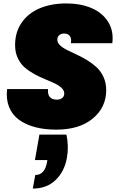

<svg xmlns="http://www.w3.org/2000/svg" viewBox="-20 -740 725 1106"><path d="M207 35.2H362.8Q377.4 105 365.2 169.9Q351.6 247.1 300.8 296.6Q250 346.2 168.9 346.2L183.1 268.1Q238.3 268.1 251 192.9L252.9 182.1H181.2ZM591.8 -221.2Q591.8 -121.6 514.6 -57.4Q437.5 6.8 304.2 6.8Q236.3 6.8 182.1 -7.6Q127.9 -22 89.1 -50.3Q50.3 -78.6 32.2 -123.8Q14.2 -168.9 21 -227.1H256.8Q251 -166 308.1 -166Q326.2 -166 338.1 -175.3Q350.1 -184.6 350.1 -201.2Q350.1 -219.2 334.5 -233.9Q318.8 -248.5 293.9 -260.3Q269 -272 238.8 -284.2Q208.5 -296.4 178.2 -313Q147.9 -329.6 123 -350.8Q98.1 -372.1 82.5 -405.3Q66.9 -438.5 66.9 -480Q66.9 -555.2 105.2 -610.1Q143.6 -665 209.7 -692.6Q275.9 -720.2 361.8 -720.2Q444.3 -720.2 507.3 -693.4Q570.3 -666.5 603 -614Q635.7 -561.5 627 -491.2H388.2Q393.1 -518.1 382.3 -532.5Q371.6 -546.9 349.1 -546.9Q332 -546.9 321 -537.1Q310.1 -527.3 310.1 -511.2Q310.1 -494.1 325.7 -479.2Q341.3 -464.4 366 -451.9Q390.6 -439.5 420.9 -425.8Q451.2 -412.1 481.2 -393.8Q511.2 -375.5 535.9 -353Q560.5 -330.6 576.2 -296.6Q591.8 -262.7 591.8 -221.2Z"/></svg>

Font: SVN-Poppins Black
Style: Italic
Weight: 900
Italic angle: -10°
Designer: Ninad Kale (Devanagari), Jonny Pinhorn (Latin)
Foundry: Indian Type Foundry
Version: Version 3.002 2017